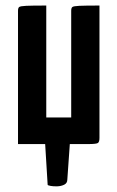

<svg xmlns="http://www.w3.org/2000/svg" viewBox="-20 -520 424 693"><path d="M152 147 143 0H45V-481Q45 -491 49 -494.5Q53 -498 74.5 -499Q96 -500 147 -500V-96H237V-481Q237 -491 241 -494.5Q245 -498 266.5 -499Q288 -500 339 -500V-22Q339 -8 333.5 -4Q328 0 298 0H232L223 128Q223 141 212 146.5Q201 152 187 152.5Q173 153 162.5 151Q152 149 152 147Z"/></svg>

Font: Yanone Kaffeesatz SemiBold
Style: Regular
Weight: 600
Designer: Yanone (Cyrillic: Daniel Pouzeot, Huerta Tipografica, and Cyreal)
Foundry: Yanone
Version: Version 2.003